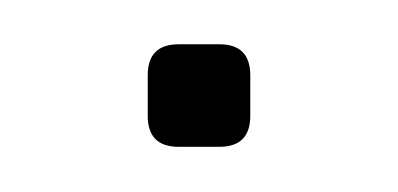

<svg xmlns="http://www.w3.org/2000/svg" viewBox="-20 -65 176 85"><path d="M90.8 -31.7V-13.7Q90.8 0 77.1 0H59.1Q45.4 0 45.4 -13.7V-31.7Q45.4 -45.4 59.1 -45.4H77.1Q90.8 -45.4 90.8 -31.7Z"/></svg>

Font: GOSTRUS
Style: type A
Weight: 200
Designer: Юрий и Татьяна Кривогуз
Version: Version 01.0